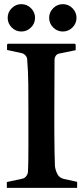

<svg xmlns="http://www.w3.org/2000/svg" viewBox="-20 -907 405 926"><path d="M267 -649Q255 -647 249 -638Q243 -629 243 -618L242 -367Q242 -324 242 -273Q242 -222 243 -177Q244 -132 245 -106Q247 -87 256.5 -68Q266 -49 288 -44L352 -30V-1H13V-29L87 -45Q99 -47 107 -58Q115 -69 115 -81Q116 -97 116.5 -130.5Q117 -164 117 -206.5Q117 -249 117 -292.5Q117 -336 117 -372Q117 -434 116.5 -497.5Q116 -561 111 -622Q110 -632 102 -640.5Q94 -649 83 -651L14 -666V-692L18 -696H341L345 -692V-665ZM217 -821Q217 -848 236.5 -867.5Q256 -887 283 -887Q310 -887 329.5 -867.5Q349 -848 349 -821Q349 -794 329.5 -774.5Q310 -755 283 -755Q256 -755 236.5 -774.5Q217 -794 217 -821ZM17 -821Q17 -848 36.5 -867.5Q56 -887 83 -887Q110 -887 129.5 -867.5Q149 -848 149 -821Q149 -794 129.5 -774.5Q110 -755 83 -755Q56 -755 36.5 -774.5Q17 -794 17 -821Z"/></svg>

Font: Aref Ruqaa Ink
Style: Bold
Weight: 700
Designer: Abdullah Aref
Version: Version 1.005